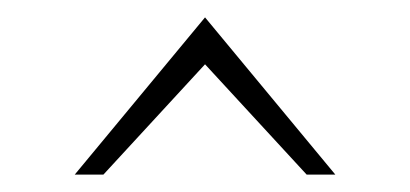

<svg xmlns="http://www.w3.org/2000/svg" viewBox="-20 -758 472 221"><path d="M66 -557H99L216 -684L333 -557H366L216 -738Z"/></svg>

Font: Charger Sport
Style: HL
Weight: 100
Designer: Jasper
Foundry: Cannot Into Space Fonts
Version: Version 1.1